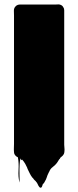

<svg xmlns="http://www.w3.org/2000/svg" viewBox="-20 -731 363 891"><path d="M279 -29Q279 -24 277 -18Q277 -18 275 -14L274 -13Q273 -10 267.5 -5.5Q262 -1 261 0L260 1Q260 2 259.5 2Q259 2 259 3Q257 8 255 8Q251 14 247.5 20Q244 26 239 31Q235 36 229.5 40Q224 44 219 49Q214 54 211 60Q210 63 208.5 65.5Q207 68 206 70Q199 84 197 92Q195 100 186 115Q185 119 179 123Q178 125 175.5 133Q173 141 167 140Q165 140 162.5 136.5Q160 133 159 132Q156 127 154 122Q152 117 148 113Q146 111 145 109Q141 106 136 100Q135 98 133.5 96Q132 94 130 93Q123 84 118 73.5Q113 63 108 53Q107 50 106 47Q105 44 103 41L97 29Q90 17 82 9Q82 12 80 12Q79 12 78 9.5Q77 7 76 6Q76 5 75.5 4.5Q75 4 75 4Q72 14 71 34.5Q70 55 70.5 75.5Q71 96 71 108Q71 120 70 113Q64 90 66 57.5Q68 25 63 -1Q61 -2 59.5 -3Q58 -4 56 -5Q45 -14 45 -25Q44 -35 44.5 -45Q45 -55 45 -64V-659Q45 -669 44.5 -680Q44 -691 50 -699L56 -705Q63 -710 72 -710H239Q244 -710 249.5 -710.5Q255 -711 260 -709Q263 -708 265.5 -706.5Q268 -705 270 -703Q272 -701 274 -697Q278 -692 278 -683V-59Q278 -52 279 -44.5Q280 -37 279 -29Z"/></svg>

Font: Rubik Wet Paint
Style: Regular
Weight: 400
Designer: Hubert and Fischer, NaN
Foundry: Hubert and Fischer, NaN
Version: Version 2.200